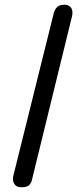

<svg xmlns="http://www.w3.org/2000/svg" viewBox="-20 -792 332 812"><path d="M71 0Q49 0 40.5 -14Q32 -28 36 -47L207 -735Q212 -753 222 -762.5Q232 -772 253 -772Q273 -772 281.5 -758Q290 -744 284 -721L116 -35Q115 -24 106 -12Q97 0 71 0Z"/></svg>

Font: Edu TAS Beginner Medium
Style: Regular
Weight: 500
Version: Version 1.003